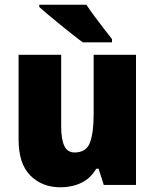

<svg xmlns="http://www.w3.org/2000/svg" viewBox="-20 -786 658 816"><path d="M558 -553V0H421L399 -69H389Q365 -28 325.5 -9Q286 10 237 10Q159 10 109 -40Q59 -90 59 -193V-553H240V-249Q240 -195 253 -166.5Q266 -138 297 -138Q347 -138 362.5 -180.5Q378 -223 378 -300V-553ZM347 -766Q361 -745 381.5 -717Q402 -689 422.5 -663Q443 -637 456 -620V-606H332Q315 -618 290 -638Q265 -658 237.5 -680Q210 -702 186 -722.5Q162 -743 147 -756V-766Z"/></svg>

Font: Noto Sans Myanmar SemiCondensed Black
Style: Regular
Weight: 900
Width: 4
Designer: Monotype Design Team
Foundry: Monotype Imaging Inc.
Version: Version 2.107; ttfautohint (v1.8.4.7-5d5b)